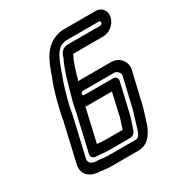

<svg xmlns="http://www.w3.org/2000/svg" viewBox="-157 -785 841 890"><g transform="rotate(-30 263.5 -340.0)"><path d="M218 -310C222 -309 224 -309 228 -309H359L331 -185C326 -169 319 -149 313 -130H219C206 -130 194 -132 177 -133L216 -302C216 -304 217 -307 218 -310ZM96 -302 49 -99C36 -42 80 -16 126 -15C135 -14 139 -13 143 -13L162 -11C173 -10 182 -10 191 -10H330C385 -10 412 -62 423 -95C432 -125 443 -154 450 -183L489 -349C499 -392 467 -429 424 -429H256C253 -429 251 -428 248 -428C260 -470 270 -509 287 -542C288 -544 289 -547 291 -550H452C486 -550 519 -578 526 -610C533 -642 514 -670 480 -670H306C293 -670 282 -667 267 -662C195 -637 172 -562 152 -506C131 -456 115 -393 103 -339C100 -327 99 -315 96 -302ZM166 -302 122 -111C118 -94 131 -84 148 -84C166 -84 183 -80 207 -80H324C337 -80 351 -90 355 -103C363 -129 374 -157 380 -184L415 -334C418 -349 407 -359 396 -359H240C234 -359 231 -364 232 -368C233 -374 240 -379 244 -379H412C427 -379 442 -360 439 -349L400 -184C392 -157 383 -128 374 -99C364 -67 355 -60 342 -60H203C194 -60 186 -60 179 -61L161 -63C150 -65 147 -65 140 -65C108 -65 95 -80 99 -99L146 -302C149 -313 151 -328 153 -340C165 -393 182 -453 200 -497V-499C224 -564 240 -605 274 -616C284 -619 289 -620 294 -620H468C474 -620 477 -616 476 -610C475 -604 470 -600 464 -600H291C250 -600 243 -557 243 -557L242 -555C214 -498 200 -435 183 -377C179 -364 177 -354 174 -341C171 -329 169 -316 166 -302Z"/></g></svg>

Font: Electronic
Style: OutlineIt
Weight: 700
Version: Version 1.011